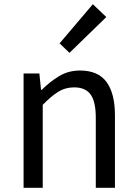

<svg xmlns="http://www.w3.org/2000/svg" viewBox="-20 -892 651 912"><path d="M92 0V-543H167L175 -465H178Q217 -504 261 -530.5Q305 -557 360 -557Q446 -557 486 -502.5Q526 -448 526 -344V0H435V-332Q435 -409 410.5 -443Q386 -477 332 -477Q290 -477 256.5 -456Q223 -435 183 -394V0ZM310 -641 263 -686 421 -872 485 -811Z"/></svg>

Font: Noto Sans CJK KR Regular (TTF)
Style: Regular
Weight: 400
Designer: Ryoko NISHIZUKA 西塚涼子 (kana & ideographs); Paul D. Hunt (Latin, Greek & Cyrillic); Wenlong ZHANG 张文龙 (bopomofo); Sandoll 
Foundry: Adobe Systems Incorporated
Version: Version 1.004;PS 1.004;hotconv 1.0.82;makeotf.lib2.5.63406